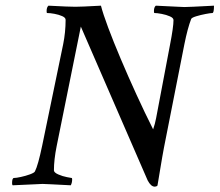

<svg xmlns="http://www.w3.org/2000/svg" viewBox="-20 -663 789 690"><path d="M251 -638.7Q259.8 -638.7 282.7 -639.6Q305.7 -640.6 342.8 -642.6Q350.1 -613.8 368.9 -563.5Q387.7 -513.2 414.1 -450.9Q440.4 -388.7 470.5 -323Q500.5 -257.3 530.3 -198.2Q533.7 -208 536.4 -218Q539.1 -228 541 -238.3L590.8 -501Q603.5 -565.9 603.5 -590.8Q603.5 -598.6 590.6 -604.2Q577.6 -609.9 561.3 -613Q544.9 -616.2 535.2 -616.2Q533.2 -616.2 533.2 -623Q533.2 -637.2 540 -642.6Q590.3 -640.1 616 -638.9Q641.6 -637.7 642.6 -637.7Q649.4 -637.7 676 -638.9Q702.6 -640.1 749 -642.6Q749 -616.2 743.2 -616.2Q736.8 -616.2 719 -612.8Q701.2 -609.4 685.1 -604.5Q668.9 -599.6 667 -594.7Q654.3 -562 642.6 -503.9L569.3 -132.8Q566.4 -117.7 563 -98.1Q559.6 -78.6 555.7 -54.7Q551.8 -30.8 549.3 -16.1Q546.9 -1.5 545.9 3.9Q542 7.8 536.1 7.8Q522.5 7.8 510.7 -14.6L270.5 -567.4L183.6 -137.7Q173.8 -88.9 173.8 -50.8Q173.8 -43 189.5 -36.1Q205.1 -29.3 220.7 -26.4L237.3 -23.4Q239.3 -23.4 239.3 -18.6Q239.3 -6.3 234.4 2.9Q189.5 0.5 164.1 -0.7Q138.7 -2 132.8 -2Q131.8 -2 105 -0.7Q78.1 0.5 25.4 2.9Q23.4 1 23.4 -4.9Q23.4 -23.4 30.3 -23.4Q38.1 -23.4 55.2 -27.1Q72.3 -30.8 87.6 -36.4Q103 -42 105.5 -46.9Q116.7 -68.4 131.8 -140.6L207 -503.9Q215.8 -547.4 215.8 -591.8Q215.8 -599.6 203.6 -605Q191.4 -610.4 175.8 -613.3Q160.2 -616.2 149.4 -616.2Q147.5 -616.2 147.5 -623Q147.5 -637.2 154.3 -642.6Q192.4 -640.6 216.6 -639.6Q240.7 -638.7 251 -638.7Z"/></svg>

Font: Metal
Style: Regular
Weight: 400
Designer: Danh Hong
Version: Version 8.002; ttfautohint (v1.8.3)